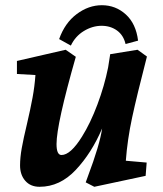

<svg xmlns="http://www.w3.org/2000/svg" viewBox="-20 -703 625 737"><path d="M57 -68Q57 -98 63.5 -134.5Q70 -171 83 -225Q97 -285 105 -328.5Q113 -372 116 -415L45 -419V-469L232 -512L271 -485Q197 -226 197 -150Q197 -108 216 -108Q251 -108 295 -179Q327 -230 354 -302Q381 -374 395 -444L403 -495L508 -512L544 -486Q505 -335 487 -251Q469 -167 463 -86L543 -79L539 -28L342 14L309 -3L317 -25Q363 -147 372 -210Q332 -116 271 -51Q210 14 132 14Q97 14 77 -9Q57 -32 57 -68ZM371 -683Q424 -683 463 -647.5Q502 -612 510 -547L462 -534Q454 -568 429 -586Q404 -604 370 -604Q335 -604 302 -584Q269 -564 252 -528L207 -553Q229 -615 274.5 -649Q320 -683 371 -683Z"/></svg>

Font: Andada Pro ExtraBold
Style: Italic
Weight: 800
Italic angle: -6.99998°
Designer: Carolina Giovagnoli
Foundry: Huerta Tipografica
Version: Version 3.005; ttfautohint (v1.8.4)